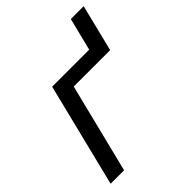

<svg xmlns="http://www.w3.org/2000/svg" viewBox="-190 -778 887 887"><g transform="rotate(-45 253.5 -334.0)"><path d="M212 -438 103 0H15L141 -508H383L423 -668H507L450 -438Z"/></g></svg>

Font: CST
Style: Italic
Weight: 400
Italic angle: -14°
Version: Version 1.00